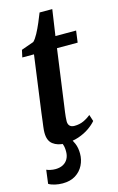

<svg xmlns="http://www.w3.org/2000/svg" viewBox="-134 -736 616 1000"><g transform="rotate(-15 174.0 -236.5)"><path d="M186.5 -181Q183.5 -162 181.8 -147.5Q180 -133 178.8 -121.5Q177.5 -110 177.5 -99Q177.5 -82 186.2 -73.5Q195 -65 211 -65Q238.5 -65 260.8 -75.2Q283 -85.5 300 -100L311.5 -64.5Q297 -47 272.2 -29.8Q247.5 -12.5 214 -1Q180.5 10.5 138.5 10.5Q100.5 10.5 75.2 -8.8Q50 -28 50.5 -72.5Q50.5 -77.5 51 -85Q51.5 -92.5 53 -104Q54.5 -115.5 56.8 -132.8Q59 -150 62 -174.5L103.5 -479.5H40.5L49 -518.5L116.5 -542.5Q129 -554.5 142.2 -579.2Q155.5 -604 167.5 -632.2Q179.5 -660.5 188 -682.5H256.5L236 -542.5H347.5L339 -479.5H227.5ZM74.5 208.5Q53.5 208.5 33 203.8Q12.5 199 0 191L9.5 117.5Q17 121 30.2 124Q43.5 127 58.5 127Q82.5 126.5 99 117.5Q115.5 108.5 124.5 92.5Q133.5 76.5 134 55.5Q134.5 30 128.8 14.8Q123 -0.5 117 -12.5L146 -14.5L169 -12.5Q181.5 3 191.5 26.8Q201.5 50.5 201.5 82Q201.5 115 187 144Q172.5 173 144.2 190.8Q116 208.5 74.5 208.5Z"/></g></svg>

Font: Merriweather 48pt SemiBold
Style: Italic
Weight: 600
Italic angle: -7.8°
Designer: Eben Sorkin
Foundry: Eben Sorkin
Version: Version 2.101